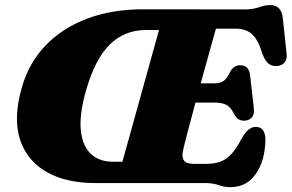

<svg xmlns="http://www.w3.org/2000/svg" viewBox="-20 -738 1176 774"><path d="M808.5 0H364.5Q244.5 0 166 -45.8Q87.5 -91.5 60.2 -177.2Q33 -263 67.5 -383.5Q95 -482.5 162.5 -553.5Q230 -624.5 331 -662.8Q432 -701 560.5 -700.5L965.5 -700Q1001 -700 1024 -708.8Q1047 -717.5 1069.5 -717.5Q1112 -717.5 1119.5 -670L1135 -525Q1138.5 -502 1129.2 -488.8Q1120 -475.5 1102 -472.5Q1080.5 -469 1064.8 -479.8Q1049 -490.5 1037 -523.5Q1020.5 -578 996 -600.2Q971.5 -622.5 929 -622.5H850.5Q846 -606.5 836.5 -572.8Q827 -539 814.8 -494.5Q802.5 -450 789 -402H847.5Q866 -402 880.5 -411.2Q895 -420.5 908.5 -450Q923 -475 947.5 -475Q983 -475 988 -436.5L1003 -303.5Q1006.5 -276.5 994.8 -264Q983 -251.5 963.5 -251.5Q948.5 -251.5 939 -259.2Q929.5 -267 923.5 -278.5Q910.5 -305.5 893 -315Q875.5 -324.5 843.5 -324.5H768Q749.5 -256.5 735.2 -201.5Q721 -146.5 717 -127.5Q712.5 -103.5 722 -90.5Q731.5 -77.5 761.5 -77.5H810.5Q844.5 -77.5 868.5 -86.2Q892.5 -95 912.8 -117.2Q933 -139.5 955 -181Q981 -226.5 1010.5 -226.5Q1050 -226.5 1050 -173Q1048 -89 1010.8 -36.2Q973.5 16.5 908.5 16.5Q883.5 16.5 861 8.2Q838.5 0 808.5 0ZM326 -370.5Q299 -274.5 306 -211.2Q313 -148 347 -117Q381 -86 435.5 -86H473.5L621 -617H568Q482.5 -617 422.8 -558.8Q363 -500.5 326 -370.5Z"/></svg>

Font: Fraunces 9pt Soft Black
Style: Italic
Weight: 900
Italic angle: -16°
Version: Version 1.000;[b76b70a41]